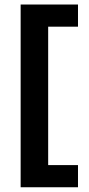

<svg xmlns="http://www.w3.org/2000/svg" viewBox="-20 -668 390 837"><path d="M320 148.3V51.7H190V-551.7H320V-648.3H70V148.3Z"/></svg>

Font: Familjen Grotesk
Style: Bold
Weight: 700
Designer: Anders Wikstroem, Jonas Baeckman, Matilda Gysing, Kristian Moeller
Foundry: Familjen STHLM AB
Version: Version 2.000